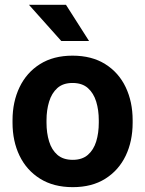

<svg xmlns="http://www.w3.org/2000/svg" viewBox="-20 -770 605 800"><path d="M32.2 -258.8V-269Q32.2 -345.7 61.5 -406.7Q90.8 -467.8 146.7 -502.9Q202.6 -538.1 282.2 -538.1Q362.3 -538.1 418.5 -502.9Q474.6 -467.8 503.7 -406.7Q532.7 -345.7 532.7 -269V-258.8Q532.7 -181.6 503.7 -121.1Q474.6 -60.5 418.9 -25.4Q363.3 9.8 283.2 9.8Q203.1 9.8 147 -25.4Q90.8 -60.5 61.5 -121.1Q32.2 -181.6 32.2 -258.8ZM173.8 -269V-258.8Q173.8 -215.8 184.6 -180.7Q195.3 -145.5 219.2 -124.8Q243.2 -104 283.2 -104Q322.3 -104 346.2 -124.8Q370.1 -145.5 380.9 -180.7Q391.6 -215.8 391.6 -258.8V-269Q391.6 -311 380.9 -346.4Q370.1 -381.8 346.2 -403.1Q322.3 -424.3 282.2 -424.3Q242.7 -424.3 219 -403.1Q195.3 -381.8 184.6 -346.4Q173.8 -311 173.8 -269ZM254.9 -750 351.1 -599.1H235.4L100.6 -750Z"/></svg>

Font: RobotoDEMO
Style: Regular
Weight: 400
Designer: Christian Robertson
Foundry: Google
Version: Version 2.136